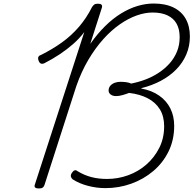

<svg xmlns="http://www.w3.org/2000/svg" viewBox="-20 -1055 1097 1089"><path d="M578 12Q528 12 478.5 -1Q429 -14 392 -38Q384 -45 382 -54Q380 -63 388 -75Q396 -87 404 -89Q412 -91 420 -84Q458 -61 498.5 -50.5Q539 -40 587 -40Q649 -40 707 -61Q765 -82 810.5 -122Q856 -162 883.5 -216.5Q911 -271 911 -339Q911 -395 887 -434.5Q863 -474 818 -497.5Q773 -521 712 -528Q694 -521 674.5 -515.5Q655 -510 638 -510Q619 -510 607 -519.5Q595 -529 596 -544Q597 -559 606.5 -569.5Q616 -580 631 -585.5Q646 -591 663 -591Q679 -591 695 -589Q711 -587 724 -581Q765 -589 805 -604Q845 -619 880.5 -642.5Q916 -666 942.5 -696Q969 -726 984 -763Q999 -800 999 -844Q999 -889 982 -920Q965 -951 930.5 -967.5Q896 -984 846 -984Q802 -984 754.5 -967Q707 -950 659 -916.5Q611 -883 566 -833Q521 -783 481.5 -716.5Q442 -650 413 -567L232 -5Q229 4 222 9Q215 14 200 14Q186 14 180 9Q174 4 177 -6L458 -873Q430 -836 394.5 -805Q359 -774 318.5 -747Q278 -720 231 -696Q219 -691 211 -695Q203 -699 199 -711Q194 -723 197.5 -731.5Q201 -740 212 -743Q278 -776 331.5 -814.5Q385 -853 428 -903Q471 -953 502 -1015Q508 -1024 514.5 -1029Q521 -1034 536 -1034Q550 -1034 555.5 -1028.5Q561 -1023 558 -1012L492 -806Q532 -863 576 -906.5Q620 -950 666.5 -978.5Q713 -1007 759.5 -1021Q806 -1035 852 -1035Q918 -1035 964 -1012.5Q1010 -990 1033.5 -948Q1057 -906 1057 -848Q1057 -793 1036.5 -745.5Q1016 -698 979 -660.5Q942 -623 892 -596.5Q842 -570 782 -555L781 -553Q841 -542 883 -512.5Q925 -483 946.5 -439.5Q968 -396 968 -341Q968 -261 936 -196Q904 -131 849 -84.5Q794 -38 724 -13Q654 12 578 12Z"/></svg>

Font: Playwrite CO ExtraLight
Style: Regular
Weight: 250
Version: Version 1.002